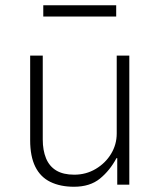

<svg xmlns="http://www.w3.org/2000/svg" viewBox="-20 -704 610 732"><path d="M262 8Q210 8 172 -10.5Q134 -29 114.5 -68.5Q95 -108 95 -169V-492H143V-172Q143 -131 155.5 -100.5Q168 -70 194.5 -54Q221 -38 263 -38Q308 -38 345 -60Q382 -82 403.5 -117.5Q425 -153 425 -195V-492H473V0H427V-101H424Q399 -54 361 -23Q323 8 262 8ZM145 -641V-684H423V-641Z"/></svg>

Font: Nunito Sans 7pt SemiCondensed ExtraLight
Style: Regular
Weight: 250
Width: 4
Designer: Vernon Adams
Foundry: Vernon Adams
Version: Version 3.101;gftools[0.9.27]